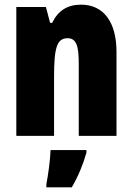

<svg xmlns="http://www.w3.org/2000/svg" viewBox="-20 -583 569 824"><path d="M328 -563C269 -563 229 -537 204 -485H195L177 -553H50V0H212V-253C212 -378 224 -419 270 -419C310 -419 318 -381 318 -308V0H480V-360C480 -489 424 -563 328 -563ZM351 72V61H197C196 101 186 173 179 207V221H288C315 175 336 125 351 72Z"/></svg>

Font: Noto Sans Hebrew ExtraCondensed Black
Style: Regular
Weight: 900
Width: 2
Designer: Monotype Design Team
Foundry: Monotype Imaging Inc.
Version: Version 2.004